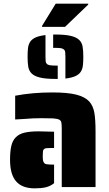

<svg xmlns="http://www.w3.org/2000/svg" viewBox="-20 -1024 598 1051"><path d="M318 -316Q318 -342 316 -353Q314 -364 304 -369Q295 -374 270 -376Q255 -377 205 -377Q157 -377 116 -373L63 -370V-500Q157 -518 266 -518Q350 -518 397.5 -506Q445 -494 469 -468Q490 -444 496.5 -407Q503 -370 503 -304V0H318ZM35 -148Q35 -196 42 -225.5Q49 -255 66 -272Q83 -290 113 -297.5Q143 -305 192 -305L276 -303V-214H266Q243 -214 236 -213Q216 -212 215 -194Q214 -188 214 -169Q214 -154 215.5 -146Q217 -138 221 -133Q226 -126 236 -125Q250 -123 266 -123H276V-21Q254 -4 229.5 1.5Q205 7 170 7Q101 7 68 -31.5Q35 -70 35 -148ZM210 -882 285 -1004H463V-999L336 -877H210ZM338 -713Q338 -730 337 -738.5Q336 -747 331 -752Q326 -757 315 -760Q301 -762 283 -762H271V-835H283Q337 -835 368 -827.5Q399 -820 414 -805Q428 -791 432 -770Q436 -749 436 -713Q436 -682 433.5 -663.5Q431 -645 422 -631Q412 -616 392 -607Q372 -598 338 -594ZM153 -622Q139 -636 135 -657Q131 -678 131 -713Q131 -744 133.5 -762.5Q136 -781 145 -795Q155 -810 175 -819Q195 -828 229 -832V-713Q229 -696 230 -688Q231 -680 236 -675Q241 -669 252 -667Q266 -665 283 -665H296V-592H283Q230 -592 199 -599.5Q168 -607 153 -622Z"/></svg>

Font: Saira Stencil One
Style: Regular
Weight: 400
Designer: Hector Gatti with collaboration of the Omnibus-Type team
Foundry: Omnibus-Type
Version: Version 1.004